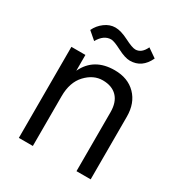

<svg xmlns="http://www.w3.org/2000/svg" viewBox="-165 -810 869 926"><g transform="rotate(30 270.0 -347.0)"><path d="M222 -634Q181 -634 154 -586L111 -623Q125 -653 152.5 -673.5Q180 -694 211 -694Q242 -694 285 -672Q328 -650 346 -650Q380 -650 400 -693L449 -659Q417 -590 350 -590Q323 -590 280.5 -612Q238 -634 222 -634ZM473 0H394V-328Q394 -384 365.5 -413.5Q337 -443 285.5 -443Q234 -443 192.5 -399Q151 -355 151 -277V0H73V-507H151V-419Q196 -514 311 -514Q385 -514 429 -469Q473 -424 473 -349Z"/></g></svg>

Font: Hind Vadodara
Style: Regular
Weight: 400
Designer: Hitesh Malaviya
Foundry: Indian Type Foundry
Version: Version 0.702;PS 1.0;hotconv 1.0.81;makeotf.lib2.5.63406